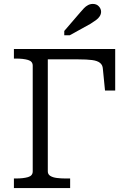

<svg xmlns="http://www.w3.org/2000/svg" viewBox="-20 -960 654 980"><path d="M224 -657V-85Q224 -70 237 -62Q250 -54 271 -51.5Q292 -49 314 -49H338V0H51V-49H62Q99 -49 123 -56Q147 -63 147 -85V-625Q147 -647 123 -654Q99 -661 62 -661H51V-710H568V-498H516L505 -609Q504 -628 490.5 -639Q477 -650 450 -653.5Q423 -657 380 -657ZM388 -895 308 -802V-780H336L441 -838Q457 -848 469.5 -857Q482 -866 489 -877Q496 -888 496 -900Q496 -915 484.5 -927.5Q473 -940 454 -940Q441 -940 429.5 -934Q418 -928 408.5 -918Q399 -908 388 -895Z"/></svg>

Font: Roboto Serif Light
Style: Regular
Weight: 300
Designer: Greg Gazdowicz
Foundry: Commercial Type
Version: Version 1.008